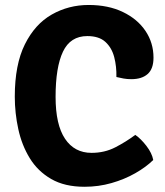

<svg xmlns="http://www.w3.org/2000/svg" viewBox="-20 -718 648 753"><path d="M436.5 -416Q437.5 -457 428 -493.8Q418.5 -530.5 393.5 -553.5Q368.5 -576.5 322.5 -576.5Q256 -576.5 227 -515.5Q198 -454.5 198 -338Q198 -229 235 -173.8Q272 -118.5 339 -118.5Q390 -118.5 432.2 -140.2Q474.5 -162 510.5 -189Q532.5 -174 554.2 -145.8Q576 -117.5 581 -90.5Q552.5 -62.5 510.2 -38.5Q468 -14.5 417.2 0Q366.5 14.5 311.5 14.5Q233.5 14.5 180.8 -16Q128 -46.5 96.8 -97.5Q65.5 -148.5 51.8 -211.5Q38 -274.5 38 -339Q38 -464.5 77.5 -544Q117 -623.5 183 -661Q249 -698.5 327.5 -698.5Q404.5 -698.5 461.8 -671Q519 -643.5 550.5 -596.8Q582 -550 582 -492Q582 -448 559.2 -427.8Q536.5 -407.5 495 -407.5Q478.5 -407.5 464.8 -410Q451 -412.5 436.5 -416Z"/></svg>

Font: Signika Negative Light
Style: Bold
Weight: 700
Version: Version 2.001